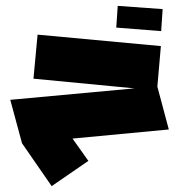

<svg xmlns="http://www.w3.org/2000/svg" viewBox="-20 -493 610 654"><path d="M55 -5 15 -153 438 -192 94 -225 108 -375 528 -336 516 -198 555 -52 227 -21 281 55 156 141 55 -5ZM529 -387 376 -399 381 -473 534 -462Z"/></svg>

Font: Blaka Ink
Style: Regular
Weight: 400
Designer: Mohamed Gaber
Foundry: Kief Type Foundry
Version: Version 1.003; ttfautohint (v1.8.4.7-5d5b)